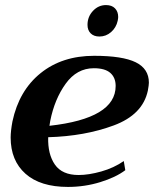

<svg xmlns="http://www.w3.org/2000/svg" viewBox="-20 -727 607 757"><path d="M325 -629Q325 -661 346.5 -684Q368 -707 398 -707Q421 -707 433.5 -694Q446 -681 446 -660Q446 -655 444 -645Q438 -618 418 -600.5Q398 -583 372 -583Q350 -583 337.5 -595.5Q325 -608 325 -629ZM567 -401Q567 -392 563 -370Q543 -275 428.5 -232.5Q314 -190 170 -186Q168 -119 196.5 -78Q225 -37 290 -37Q330 -37 379.5 -51Q429 -65 468 -92L474 -56Q437 -28 375.5 -9Q314 10 248 10Q139 10 80.5 -42Q22 -94 22 -185Q22 -210 29 -248Q55 -370 140 -438.5Q225 -507 351 -507Q463 -507 515 -481.5Q567 -456 567 -401ZM350 -458Q283 -458 239 -397Q195 -336 178 -250L175 -231Q436 -260 436 -388Q436 -421 415 -439.5Q394 -458 350 -458Z"/></svg>

Font: Trirong
Style: Bold Italic
Weight: 700
Italic angle: -12°
Designer: Katatrad Team
Foundry: CadsonDemak
Version: Version 1.001